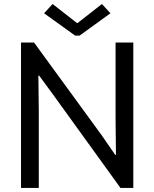

<svg xmlns="http://www.w3.org/2000/svg" viewBox="-20 -930 764 950"><path d="M84 0V-719.7H148.4L482.4 -261.7L549.8 -164.1H553.7L551.8 -343.8V-719.7H639.6V0H576.2L244.1 -460L173.8 -555.7H169.9L171.9 -381.8V0ZM240.2 -910.2 360.4 -816.4H364.3L484.4 -910.2L526.4 -864.3L374 -753.9H351.6L198.2 -864.3Z"/></svg>

Font: Reddit Sans
Style: Regular
Weight: 400
Designer: Stephen Hutchings
Foundry: Reddit
Version: Version 1.014